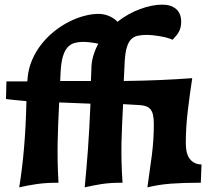

<svg xmlns="http://www.w3.org/2000/svg" viewBox="-20 -790 896 830"><path d="M235.8 -347.2Q233.4 -299.3 231.7 -257.6Q230 -215.8 229.2 -175.3Q228.5 -134.8 229.2 -92.3Q230 -49.8 232.9 0H225.1Q177.7 0 137.7 5.9Q97.7 11.7 63 20Q75.7 -56.2 83.7 -148.7Q91.8 -241.2 94.2 -353Q84.5 -354 69.6 -355.2Q54.7 -356.4 40.5 -357.9Q23.9 -359.9 5.9 -361.8L7.8 -438H98.1L99.1 -450.2Q102.5 -493.7 118.9 -531.2Q135.3 -568.8 159.9 -599.9Q184.6 -630.9 215.3 -655.3Q246.1 -679.7 279.1 -696.3Q312 -712.9 344.7 -721.4Q377.4 -730 405.8 -730Q429.2 -730 451.4 -720.7Q473.6 -711.4 487.8 -695.8Q510.7 -713.9 535.6 -727.8Q560.5 -741.7 585.9 -751Q611.3 -760.3 635.5 -765.1Q659.7 -770 681.2 -770Q718.8 -770 741 -751.2Q763.2 -732.4 763.2 -695.8Q763.2 -681.6 760.3 -670.7Q757.3 -659.7 752.2 -650.6Q747.1 -641.6 740.2 -633.8Q733.4 -626 726.1 -618.2Q715.8 -623 701.2 -627Q686.5 -630.9 670.9 -633.5Q655.3 -636.2 640.9 -637.7Q626.5 -639.2 617.2 -639.2Q593.8 -639.2 576.4 -635.7Q559.1 -632.3 547.1 -620.4Q535.2 -608.4 528.1 -585Q521 -561.5 519 -522L515.1 -439.9Q601.6 -440.9 673.8 -444.1Q746.1 -447.3 811 -452.1Q800.3 -382.3 791.7 -310.3Q783.2 -238.3 783.2 -171.9Q783.2 -123 802 -101.1Q820.8 -79.1 851.1 -79.1L848.1 0H836.9Q772.5 0 719.5 3.9Q666.5 7.8 617.2 20Q627.4 -49.3 636.2 -117.4Q645 -185.5 645 -252Q645 -275.9 641.8 -291.5Q638.7 -307.1 631.1 -316.7Q623.5 -326.2 611.3 -330.6Q599.1 -335 581.1 -335.9L512.2 -339.8Q509.8 -292 507.8 -251.5Q505.9 -210.9 505.1 -171.6Q504.4 -132.3 505.4 -91.1Q506.3 -49.8 509.8 0H502Q454.6 0 417.7 5.9Q380.9 11.7 346.2 20Q349.6 -18.1 353.3 -58.3Q356.9 -98.6 360.1 -143.1Q363.3 -187.5 366 -236.8Q368.7 -286.1 371.1 -341.8ZM375 -490.2Q375 -521 383.3 -548.6Q391.6 -576.2 404.8 -601.1Q386.7 -605 369.6 -606.9Q352.5 -608.9 341.8 -608.9Q318.4 -608.9 301 -603.8Q283.7 -598.6 271.5 -584.7Q259.3 -570.8 252 -546.1Q244.6 -521.5 242.2 -481.9L240.2 -439.9H373Z"/></svg>

Font: Simonetta
Style: Black
Weight: 900
Designer: Gayaneh Bagdasaryan
Foundry: Brownfox
Version: Version 1.002